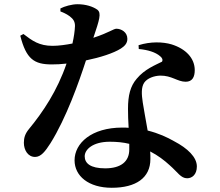

<svg xmlns="http://www.w3.org/2000/svg" viewBox="-20 -830 1040 909"><path d="M266 -776C276 -772 294 -765 310 -753C327 -740 335 -728 335 -707C334 -683 330 -655 323 -624C293 -618 258 -613 229 -613C165 -613 133 -637 91 -669L76 -661C104 -550 142 -525 225 -525C247 -525 270 -526 295 -529C251 -400 183 -299 117 -219C99 -197 93 -178 93 -154C93 -120 112 -87 146 -87C174 -87 194 -113 219 -152C294 -272 354 -442 387 -544C455 -558 517 -578 552 -600C569 -611 583 -624 583 -646C583 -678 554 -694 531 -694C518 -694 495 -675 422 -651C451 -737 461 -768 441 -784C420 -799 386 -810 347 -810C320 -810 285 -800 266 -790ZM592 -122C592 -65 552 -33 478 -33C408 -33 381 -57 381 -90C381 -122 419 -159 500 -159C533 -159 564 -156 592 -149C592 -140 592 -131 592 -122ZM637 -598C680 -594 716 -583 738 -564C748 -556 752 -547 747 -538C716 -522 665 -503 627 -457C597 -422 586 -378 586 -315C586 -288 587 -257 589 -225C579 -226 569 -226 559 -226C413 -226 333 -152 333 -71C333 3 399 59 509 59C624 59 692 12 692 -77C692 -89 692 -101 691 -113C728 -94 758 -71 783 -48C822 -14 836 14 866 14C889 14 912 -3 912 -42C912 -86 868 -128 805 -161C772 -180 731 -199 679 -212C670 -266 660 -315 656 -344C650 -383 648 -417 663 -439C678 -460 709 -471 738 -472C793 -473 820 -443 859 -443C891 -443 902 -466 902 -498C902 -554 860 -599 792 -620C751 -632 693 -634 636 -616Z"/></svg>

Font: Source Han Serif
Style: Bold
Weight: 700
Designer: Ryoko NISHIZUKA 西塚涼子 (kana & ideographs); Frank Grießhammer (Latin, Greek & Cyrillic); Wenlong ZHANG 张文龙 (bopomofo); San
Foundry: Adobe Systems Incorporated
Version: Version 1.001;PS 1.001;hotconv 16.6.54;makeotf.lib2.5.65590